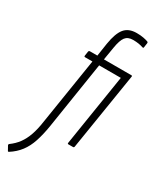

<svg xmlns="http://www.w3.org/2000/svg" viewBox="-276 -755 833 1013"><g transform="rotate(30 140.0 -248.5)"><path d="M152 -442 88 -34Q79 21 65 63.5Q51 106 27.5 137Q4 168 -32 191Q-37 194 -39 190L-54 163Q-56 159 -52 155Q-23 134 -4 108Q15 82 27.5 46.5Q40 11 47 -38L111 -442H66Q60 -442 61 -449L65 -476Q67 -482 73 -482H118L130 -561Q141 -629 165.5 -659Q190 -689 239 -689Q263 -689 281 -685.5Q299 -682 309 -678Q314 -676 313 -669L309 -642Q309 -637 301 -639Q290 -643 275 -645.5Q260 -648 240 -648Q209 -648 194 -628.5Q179 -609 171 -560L158 -482H325Q328 -482 329.5 -481Q331 -480 330 -475L255 -7Q254 0 248 0H219Q214 0 215 -7L284 -442Z"/></g></svg>

Font: Sofia Sans Extra Condensed Light
Style: Italic
Weight: 300
Italic angle: -9°
Version: Version 4.100